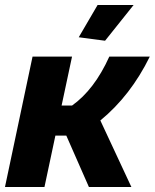

<svg xmlns="http://www.w3.org/2000/svg" viewBox="-20 -753 623 773"><path d="M403 -589 297 -603 373 -733H518ZM0 0 111 -525H270L228 -328H270Q360 -392 420 -525H583Q506 -368 384 -268L509 0H338L247 -207H203L159 0Z"/></svg>

Font: Raleway-v4020 ExtraBold
Style: Italic
Weight: 800
Italic angle: -12°
Designer: Matt McInerney, Pablo Impallari, Rodrigo Fuenzalida
Foundry: Matt McInerney, Pablo Impallari, Rodrigo Fuenzalida
Version: Version 4.020;PS 004.020;hotconv 1.0.88;makeotf.lib2.5.64775